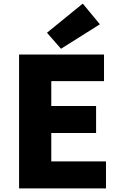

<svg xmlns="http://www.w3.org/2000/svg" viewBox="-20 -1047 670 1067"><path d="M86 0H569V-150H265V-308H514V-458H265V-596H558V-744H86ZM319 -776 535 -912 440 -1027 241 -865Z"/></svg>

Font: Noto Sans CJK KR Black
Style: Regular
Weight: 900
Designer: Ryoko NISHIZUKA (kana & ideographs); Paul D. Hunt (Latin, Greek & Cyrillic); Wenlong ZHANG (bopomofo); Sandoll Communica
Foundry: Adobe Systems Incorporated
Version: Version 1.004;PS 1.004;hotconv 1.0.82;makeotf.lib2.5.63406